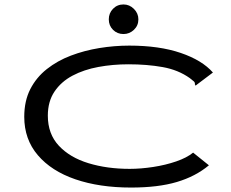

<svg xmlns="http://www.w3.org/2000/svg" viewBox="-20 -833 1040 863"><path d="M569 10Q427 10 319 -27Q211 -64 150 -135.5Q89 -207 89 -308Q89 -379 116 -432Q143 -485 190.5 -522.5Q238 -560 298.5 -583Q359 -606 426.5 -617Q494 -628 561 -628Q696 -628 792.5 -595Q889 -562 937 -507L868 -455L859 -448L856 -454Q857 -462 851.5 -467Q846 -472 833 -482Q781 -519 711 -531.5Q641 -544 557 -544Q487 -544 422 -532Q357 -520 306 -493Q255 -466 225 -421.5Q195 -377 195 -313Q195 -231 244.5 -178Q294 -125 377.5 -99.5Q461 -74 563 -74Q613 -74 668.5 -82.5Q724 -91 772 -107.5Q820 -124 848 -147L919 -90Q859 -40 775 -15Q691 10 569 10ZM535 -680Q507 -680 488 -699Q469 -718 469 -746Q469 -774 488 -793.5Q507 -813 535 -813Q562 -813 582 -793Q602 -773 602 -746Q602 -718 582 -699Q562 -680 535 -680Z"/></svg>

Font: Inconsolata UltraExpanded Medium
Style: Regular
Weight: 500
Width: 9
Monospace: yes
Designer: Raph Levien, Cyreal, Brenton Simpson
Foundry: Raph Levien, Cyreal, Google
Version: Version 3.001; ttfautohint (v1.8.2.53-6de2)